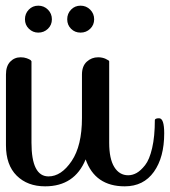

<svg xmlns="http://www.w3.org/2000/svg" viewBox="-20 -654 599 677"><path d="M526 -231Q527 -237 541 -237Q559 -237 559 -184Q559 -99 522.5 -48Q486 3 420 3Q315 3 282 -92Q243 3 139 3Q77 3 39 -34.5Q1 -72 1 -142V-391Q1 -421 16 -436.5Q31 -452 53 -452Q65 -452 74.5 -448.5Q84 -445 88 -442L91 -438V-151Q91 -32 151 -32Q196 -32 232.5 -86Q269 -140 269 -238V-391Q269 -421 286 -436.5Q303 -452 326 -452Q334 -452 340.5 -450.5Q347 -449 351.5 -447Q356 -445 359 -443Q362 -441 364 -440L365 -438V-151Q365 -94 383 -65Q401 -36 432 -36Q447 -36 461.5 -44Q476 -52 491.5 -71.5Q507 -91 516.5 -132Q526 -173 526 -231ZM115 -539Q96 -539 82 -552.5Q68 -566 68 -586Q68 -606 81.5 -620Q95 -634 115 -634Q135 -634 149 -620Q163 -606 163 -586Q163 -566 149 -552.5Q135 -539 115 -539ZM230.5 -552.5Q217 -566 217 -586Q217 -606 230.5 -620Q244 -634 264 -634Q284 -634 298 -620Q312 -606 312 -586Q312 -566 298 -552.5Q284 -539 264 -539Q244 -539 230.5 -552.5Z"/></svg>

Font: Sofia
Style: Regular
Weight: 400
Designer: Paula Nazal and Daniel Hernndez
Foundry: Paula Nazal, Daniel Hernndez
Version: Version 1.001